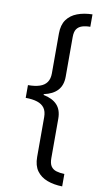

<svg xmlns="http://www.w3.org/2000/svg" viewBox="-107 -882 605 1097"><g transform="rotate(10 195.5 -333.0)"><path d="M44 -370Q84 -370 111.5 -379Q139 -388 153 -408Q167 -428 167 -460V-691Q167 -741 189 -771.5Q211 -802 249.5 -816.5Q288 -831 337 -832V-760Q310 -760 290 -753.5Q270 -747 259 -731.5Q248 -716 248 -685V-455Q248 -405 221 -375.5Q194 -346 142 -335V-330Q194 -320 221 -291Q248 -262 248 -211V18Q248 49 259 65Q270 81 290 87Q310 93 337 94V166Q288 165 249.5 150.5Q211 136 189 105.5Q167 75 167 25V-206Q167 -239 153 -258.5Q139 -278 111.5 -287Q84 -296 44 -296Z"/></g></svg>

Font: guzrati15
Style: Regular
Weight: 400
Designer: Jelle Bosma - Monotype Design Team
Foundry: Monotype Imaging Inc.
Version: Version 2.006